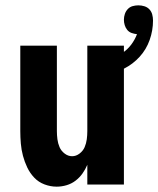

<svg xmlns="http://www.w3.org/2000/svg" viewBox="-20 -691 593 719"><path d="M192 8Q169 8 146.5 -0.5Q124 -9 108 -26Q92 -43 82 -64Q72 -85 66 -107.5Q60 -130 58 -153.5Q56 -177 56 -200V-520H193V-200Q193 -185 195 -169.5Q197 -154 203 -140Q209 -126 222 -116Q235 -106 250 -106Q265 -106 278 -116Q291 -126 297 -140Q303 -154 305 -169.5Q307 -185 307 -200V-520H444V0H307V-74Q300 -57 289 -41.5Q278 -26 263 -14.5Q248 -3 229.5 2.5Q211 8 192 8ZM376 -406 358 -458Q380 -464 400.5 -472.5Q421 -481 439.5 -493.5Q458 -506 471.5 -524Q485 -542 493 -563Q483 -564 473 -567.5Q463 -571 456.5 -579Q450 -587 447 -597Q444 -607 444 -617Q444 -628 447.5 -638.5Q451 -649 458.5 -657Q466 -665 476.5 -668Q487 -671 498 -671Q510 -671 521 -667.5Q532 -664 539.5 -656Q547 -648 550 -637Q553 -626 553 -614Q553 -577 540.5 -541.5Q528 -506 503 -478.5Q478 -451 444.5 -434Q411 -417 376 -406Z"/></svg>

Font: Iosevka Curly Heavy
Style: Regular
Weight: 900
Monospace: yes
Designer: Belleve Invis
Foundry: Belleve Invis
Version: Version 22.1.2; ttfautohint (v1.8.4)